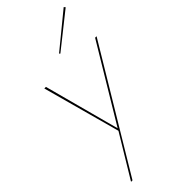

<svg xmlns="http://www.w3.org/2000/svg" viewBox="-284 -749 1024 1024"><g transform="rotate(-45 227.5 -237.5)"><path d="M47 219H36L181 -21L61 -460H73L191 -20L180 -21L444 -460H455ZM253 -531 248 -536 441 -694 448 -686Z"/></g></svg>

Font: Jost Thin
Style: Italic
Weight: 200
Italic angle: -5°
Version: Version 3.710